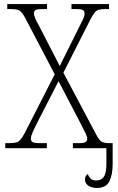

<svg xmlns="http://www.w3.org/2000/svg" viewBox="-20 -734 584 951"><path d="M6 0V-25H26Q48 -25 60.5 -28.5Q73 -32 82 -43Q91 -54 103 -76L251 -366L107 -641Q90 -673 77.5 -681Q65 -689 35 -689H16V-714H213V-689H190Q162 -689 155 -683.5Q148 -678 148 -668Q148 -658 155 -642Q162 -626 175 -603L276 -407L373 -602Q384 -623 391.5 -639Q399 -655 399 -668Q399 -678 391.5 -683.5Q384 -689 359 -689H334V-714H520V-689H502Q482 -689 470 -686Q458 -683 449 -672Q440 -661 428 -638L294 -374L453 -74Q470 -41 482 -33Q494 -25 522 -25H538V79Q538 130 522 163.5Q506 197 460 197Q435 197 418 186Q401 175 401 155Q401 137 415 128Q419 141 429 150.5Q439 160 456 160Q481 160 494 142Q507 124 507 76V0H341V-25H370Q396 -25 404 -30.5Q412 -36 412 -46Q412 -57 404 -73.5Q396 -90 378 -125L270 -332L173 -143Q150 -98 141.5 -78.5Q133 -59 133 -47Q133 -36 141 -30.5Q149 -25 178 -25H212V0Z"/></svg>

Font: Noto Serif SemiCondensed ExtraLight
Style: Regular
Weight: 200
Width: 4
Designer: Monotype Design Team
Foundry: Monotype Imaging Inc.
Version: Version 2.014